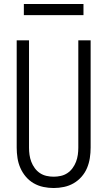

<svg xmlns="http://www.w3.org/2000/svg" viewBox="-20 -938 540 966"><path d="M250 8Q276 8 302 2.5Q328 -3 350.5 -16Q373 -29 390.5 -49Q408 -69 418 -93Q428 -117 432 -143Q436 -169 436 -195V-735H374V-195Q374 -177 371.5 -159Q369 -141 362.5 -124Q356 -107 345 -92Q334 -77 319 -67Q304 -57 286 -53Q268 -49 250 -49Q232 -49 214 -53Q196 -57 181 -67Q166 -77 155 -92Q144 -107 137.5 -124Q131 -141 128.5 -159Q126 -177 126 -195V-735H64V-195Q64 -169 68 -143Q72 -117 82.5 -93Q93 -69 110 -49Q127 -29 149.5 -16Q172 -3 198 2.5Q224 8 250 8ZM400 -862V-918H100V-862Z"/></svg>

Font: Iosevka SS09 Light
Style: Regular
Weight: 300
Monospace: yes
Designer: Belleve Invis
Foundry: Belleve Invis
Version: Version 5.2.1; ttfautohint (v1.8.3)